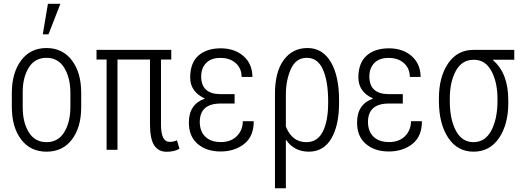

<svg xmlns="http://www.w3.org/2000/svg" viewBox="-20 -792 2749 1015"><path d="M100.1 -225.1Q100.1 -144.5 132.3 -92.8Q164.1 -41 225.6 -40.5Q287.1 -40.5 319.3 -92.8Q351.6 -145 352.1 -225.1V-302.7Q351.6 -381.8 319.3 -434.1Q287.1 -486.3 225.6 -486.3Q164.1 -486.3 131.8 -434.1Q99.6 -381.8 100.1 -302.7ZM42.5 -302.7Q43 -407.2 91.8 -472.7Q140.6 -538.1 225.6 -538.1Q310.5 -538.1 360.4 -472.7Q409.2 -407.2 409.2 -302.7V-225.1Q409.2 -119.1 360.4 -54.7Q311.5 9.8 226.1 9.8Q140.6 9.8 91.8 -54.7Q43 -119.1 42.5 -225.1ZM233.4 -772H299.3L236.3 -610.4H206.1Z M831.1 -133.3Q831.1 -42 876.5 -42Q897 -42 915.5 -50.3L928.7 -5.9Q902.3 10.3 860.4 10.3Q817.9 10.3 795.4 -23.4Q772.9 -57.1 772.9 -136.2V-477.1H601.1V0H543.5V-477.1H490.2V-528.3H885.3V-477.1H831.1Z M1146 -244.6Q1036.1 -244.6 1036.1 -146.5Q1036.6 -96.7 1065.9 -68.8Q1095.2 -41 1147.9 -41Q1200.7 -41 1231.9 -72.3Q1263.2 -103.5 1263.7 -151.4H1321.3Q1321.8 -71.3 1271 -31.2Q1220.2 8.8 1146 8.8Q1071.8 8.8 1024.9 -31.2Q978 -71.3 978.5 -145Q978.5 -241.2 1063.5 -271Q985.4 -306.2 985.4 -382.8Q985.8 -460 1028.8 -498Q1071.8 -536.1 1146 -536.6Q1220.2 -536.6 1267.1 -495.6Q1314 -454.6 1314.5 -385.3H1257.3Q1257.3 -430.2 1226.6 -458Q1195.8 -485.8 1146 -485.8Q1096.2 -486.3 1069.8 -459Q1043.5 -431.6 1043.5 -388.2Q1043.5 -294.4 1146 -294.4H1220.2V-244.6Z M1714.8 -249V-259.3Q1714.4 -363.3 1687 -424.8Q1659.7 -486.3 1602.1 -486.3Q1544.4 -486.3 1518.1 -427.7Q1491.2 -369.1 1491.2 -290.5V-123Q1523.9 -40.5 1599.6 -40.5Q1658.2 -40.5 1686.5 -96.2Q1714.8 -151.9 1714.8 -249ZM1492.7 -52.2 1491.2 -51.8V203.1H1433.6V-291.5H1434.1L1433.6 -295.9Q1433.6 -413.1 1480.5 -475.6Q1526.9 -538.1 1606 -538.1Q1685.1 -538.1 1729 -463.9Q1772.9 -389.6 1772.5 -259.3V-249Q1772.5 -128.9 1731.4 -59.6Q1690.4 9.8 1612.8 9.8Q1535.2 9.8 1492.7 -52.2Z M2035.2 -244.6Q1925.3 -244.6 1925.3 -146.5Q1925.8 -96.7 1955.1 -68.8Q1984.4 -41 2037.1 -41Q2089.8 -41 2121.1 -72.3Q2152.3 -103.5 2152.8 -151.4H2210.4Q2210.9 -71.3 2160.2 -31.2Q2109.4 8.8 2035.2 8.8Q1960.9 8.8 1914.1 -31.2Q1867.2 -71.3 1867.7 -145Q1867.7 -241.2 1952.6 -271Q1874.5 -306.2 1874.5 -382.8Q1875 -460 1918 -498Q1960.9 -536.1 2035.2 -536.6Q2109.4 -536.6 2156.2 -495.6Q2203.1 -454.6 2203.6 -385.3H2146.5Q2146.5 -430.2 2115.7 -458Q2085 -485.8 2035.2 -485.8Q1985.4 -486.3 1959 -459Q1932.6 -431.6 1932.6 -388.2Q1932.6 -294.4 2035.2 -294.4H2109.4V-244.6Z M2357.9 -255.9Q2357.9 -161.6 2390.1 -101.1Q2421.9 -40.5 2483.4 -40.5Q2544.9 -41 2577.1 -101.6Q2609.4 -162.1 2609.9 -255.9V-271.5Q2609.4 -359.4 2577.1 -418Q2544.9 -476.6 2483.4 -476.1H2482.9Q2421.4 -475.6 2389.6 -417Q2357.9 -358.4 2357.9 -271.5ZM2667 -262.7V-246.6Q2667 -134.8 2618.2 -62.5Q2569.3 9.8 2483.4 9.8Q2398.4 9.8 2349.6 -63.5Q2300.8 -136.7 2300.3 -255.9V-271.5Q2300.3 -385.7 2349.1 -457Q2397.9 -528.3 2482.9 -528.3H2698.7V-476.1H2585.9L2585.4 -474.6Q2667 -405.3 2667 -262.7Z"/></svg>

Font: RobotoCondensed-Light
Style: Light
Weight: 300
Designer: Google
Version: Version 1.200311; 2013